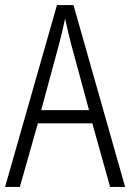

<svg xmlns="http://www.w3.org/2000/svg" viewBox="-20 -735 512 755"><path d="M413 0H472L269 -715H204L0 0H58L129 -250H343ZM258 -568 330 -302H142L214 -568C222 -600 230 -631 236 -662C242 -632 251 -598 258 -568Z"/></svg>

Font: Noto Sans Thai Looped Condensed Light
Style: Regular
Weight: 300
Width: 3
Designer: Sasikarn Vongin, Ben Mitchell
Foundry: The Fontpad Ltd
Version: Version 1.001